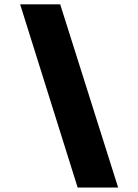

<svg xmlns="http://www.w3.org/2000/svg" viewBox="-20 -760 633 880"><path d="M335.9 99.6Q381.8 99.6 521.5 99.6Q455.1 -110.4 255.9 -740.2Q210 -740.2 72.3 -740.2Q137.7 -530.3 335.9 99.6Z"/></svg>

Font: Avakin
Style: Bold
Weight: 700
Designer: Herb Lubalin, Tom Carnase, Ed Benguiat, Adobe Type Staff
Version: Version 1.0